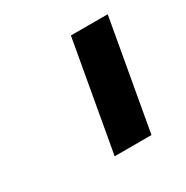

<svg xmlns="http://www.w3.org/2000/svg" viewBox="-76 -828 372 384"><g transform="rotate(-30 110.0 -636.5)"><path d="M172 -510H87L132 -763H217Z"/></g></svg>

Font: Open Sauce Sans
Style: Italic
Weight: 400
Italic angle: -10°
Designer: Alfredo Marco Pradil
Foundry: Creative Sauce Fz LLC
Version: Version 1.477